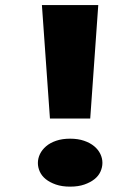

<svg xmlns="http://www.w3.org/2000/svg" viewBox="-20 -710 544 745"><path d="M142.6 -690.4H361.3L330.1 -250H173.8ZM252 14.2Q220.2 14.2 196.5 5.9Q172.9 -2.4 157.5 -14.9Q142.1 -27.3 134.5 -43.9Q127 -60.5 127 -77.6Q127 -95.2 135 -112.1Q143.1 -128.9 158.7 -142.3Q174.3 -155.8 197.8 -163.8Q221.2 -171.9 252 -171.9Q282.7 -171.9 306.2 -163.8Q329.6 -155.8 345.5 -142.6Q361.3 -129.4 369.4 -112.5Q377.4 -95.7 377.4 -78.1Q377.4 -61 369.9 -44.2Q362.3 -27.3 346.7 -14.9Q331.1 -2.4 307.6 5.9Q284.2 14.2 252 14.2Z"/></svg>

Font: Candal
Style: Regular
Weight: 400
Designer: vernon adams
Foundry: vernon adams
Version: Version 1.000